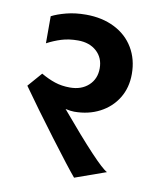

<svg xmlns="http://www.w3.org/2000/svg" viewBox="-80 -721 679 824"><g transform="rotate(10 259.5 -309.0)"><path d="M212 -244Q394 -28 434 -8L299 40Q266 1 180.5 -112.5Q95 -226 33 -314L87 -376Q118 -358 148 -348Q178 -338 214 -338Q264 -338 295 -366.5Q326 -395 326 -441Q326 -487 295 -515Q264 -543 214 -543Q174 -543 142 -533Q110 -523 80 -507V-625Q105 -638 143.5 -648Q182 -658 229 -658Q299 -658 353 -631Q407 -604 436.5 -554.5Q466 -505 466 -441Q466 -381 438 -335.5Q410 -290 361 -264.5Q312 -239 250 -239Q235 -239 212 -244Z"/></g></svg>

Font: Madhuban SemiBold
Style: Regular
Weight: 600
Designer: jaikishan Patel
Foundry: MagicType
Version: Version 1.000